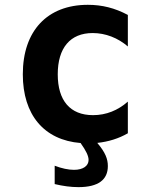

<svg xmlns="http://www.w3.org/2000/svg" viewBox="-20 -581 642 797"><path d="M364.7 -443.8C418 -443.8 469.2 -423.8 510.7 -388.2V-519C456.5 -547.9 403.3 -561 344.7 -561C176.3 -561 74.7 -453.1 74.7 -272.5C74.7 -104.5 162.6 0.5 314.5 12.7C337.4 44.9 347.7 66.4 347.7 83C347.7 107.4 325.2 124 287.1 124C264.2 124 236.3 118.2 207 106.9V183.1C241.7 191.4 274.4 195.8 305.7 195.8C388.2 195.8 427.7 165 427.7 108.4C427.7 79.1 417.5 51.8 383.8 12.2C430.2 7.3 472.7 -5.9 510.7 -27.8V-159.2C469.7 -123 420.9 -103 366.2 -103C271 -103 219.7 -163.6 219.7 -272.5C219.7 -382.3 271.5 -443.8 364.7 -443.8Z"/></svg>

Font: Hack
Style: Bold
Weight: 700
Monospace: yes
Designer: Christopher Simpkins
Foundry: Christopher Simpkins
Version: Version 2.010